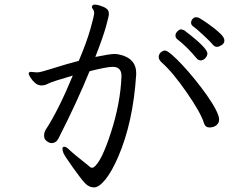

<svg xmlns="http://www.w3.org/2000/svg" viewBox="-20 -775 1040 836"><path d="M868 -239Q855 -283 793 -372.5Q731 -462 685 -502Q671 -515 671 -526.5Q671 -538 680 -547Q690 -555 698.5 -555Q707 -555 727.5 -537.5Q748 -520 775 -491Q802 -462 829.5 -428Q857 -394 881 -360Q905 -326 919.5 -298Q934 -270 934 -254.5Q934 -239 922 -229.5Q910 -220 892 -220Q874 -220 868 -239ZM837 -520Q794 -572 751 -605Q744 -611 744 -620.5Q744 -630 752.5 -638.5Q761 -647 767.5 -647Q774 -647 782 -643Q883 -567 883 -542Q883 -532 874 -522Q865 -512 854.5 -512Q844 -512 837 -520ZM909 -578Q897 -593 865 -622.5Q833 -652 822.5 -659Q812 -666 812 -675.5Q812 -685 818.5 -692.5Q825 -700 833 -700Q841 -700 847 -697Q853 -694 869.5 -683Q886 -672 906.5 -656.5Q927 -641 942 -626Q957 -611 957 -598.5Q957 -586 945 -578.5Q933 -571 924.5 -571Q916 -571 909 -578ZM395 -527Q459 -540 477.5 -540Q496 -540 519 -532Q573 -512 573 -457V-451Q560 -244 495 -93Q467 -28 439 6.5Q411 41 389.5 41Q368 41 351 23.5Q334 6 297.5 -45.5Q261 -97 256.5 -108Q252 -119 252 -127.5Q252 -136 260 -136Q268 -136 280 -124.5Q292 -113 312 -96.5Q332 -80 350 -66Q368 -52 376 -45H382Q386 -45 387 -46Q421 -68 463 -198Q505 -328 509 -444Q509 -484 471 -484Q446 -484 370 -465Q316 -332 235 -173Q225 -152 204 -152Q195 -152 183.5 -160.5Q172 -169 172 -184Q172 -199 179 -210Q235 -296 297 -446Q204 -419 190 -411Q176 -403 160.5 -403Q145 -403 132.5 -414Q120 -425 112.5 -437.5Q105 -450 105 -454V-456Q106 -462 115 -462L127 -461Q132 -460 136 -460H145Q156 -460 214 -478.5Q272 -497 323 -510Q357 -590 373.5 -648.5Q390 -707 390 -717.5Q390 -728 385 -734.5Q380 -741 380 -743.5Q380 -746 382 -750Q385 -755 393 -755Q401 -755 414 -751Q451 -740 453 -723Q454 -720 454 -712.5Q454 -705 441.5 -659.5Q429 -614 395 -527Z"/></svg>

Font: LXGW WenKai Mono Lite
Style: Regular
Weight: 400
Monospace: yes
Designer: LXGW / Fontworks Inc.
Foundry: LXGW / Fontworks Inc.
Version: Version 1.520; June 14, 2025